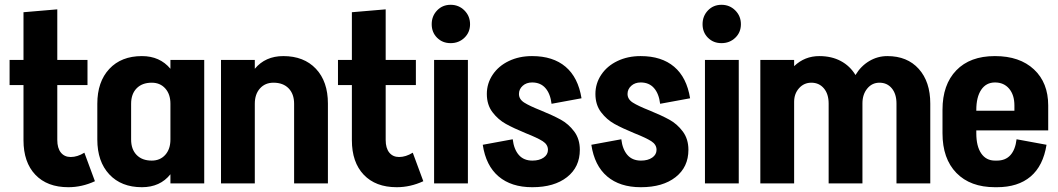

<svg xmlns="http://www.w3.org/2000/svg" viewBox="-20 -765 4413 801"><path d="M376 -9Q322 16 265 16Q177 16 127.5 -36Q78 -88 78 -180V-410H20V-515H78V-714L219 -726V-515H345V-410H219V-181Q219 -147 234 -128.5Q249 -110 275 -110Q303 -110 332 -128Z M691 -515H832V0H691V-38Q648 16 572 16Q486 16 436 -37.5Q386 -91 386 -183V-332Q386 -424 436 -477.5Q486 -531 572 -531Q647 -531 691 -478ZM691 -183V-332Q691 -372 669.5 -396Q648 -420 613 -420Q573 -420 550 -396.5Q527 -373 527 -332V-183Q527 -142 550 -118.5Q573 -95 613 -95Q648 -95 669.5 -119Q691 -143 691 -183Z M1348 0H1207V-332Q1207 -373 1184 -396.5Q1161 -420 1121 -420Q1086 -420 1064.5 -396Q1043 -372 1043 -332V0H902V-515H1043V-478Q1087 -531 1162 -531Q1248 -531 1298 -478Q1348 -425 1348 -333Z M1746 -9Q1692 16 1635 16Q1547 16 1497.5 -36Q1448 -88 1448 -180V-410H1390V-515H1448V-714L1589 -726V-515H1715V-410H1589V-181Q1589 -147 1604 -128.5Q1619 -110 1645 -110Q1673 -110 1702 -128Z M1932 0H1791V-515H1932ZM1781 -664Q1781 -698 1803.5 -721.5Q1826 -745 1860 -745Q1894 -745 1917.5 -721.5Q1941 -698 1941 -664Q1941 -630 1917.5 -607.5Q1894 -585 1860 -585Q1826 -585 1803.5 -607.5Q1781 -630 1781 -664Z M2237 -304Q2286 -284 2319 -266Q2352 -248 2375.5 -216.5Q2399 -185 2399 -140Q2399 -68 2345.5 -26Q2292 16 2201 16H2200Q2113 16 2060 -29Q2007 -74 1994 -161L2119 -184Q2124 -142 2144.5 -118.5Q2165 -95 2201 -95Q2230 -95 2248 -107.5Q2266 -120 2266 -140Q2266 -162 2244 -176Q2222 -190 2174 -209Q2123 -230 2090.5 -248Q2058 -266 2034.5 -297Q2011 -328 2011 -373Q2011 -417 2035.5 -453.5Q2060 -490 2103 -510.5Q2146 -531 2199 -531H2200Q2287 -531 2339.5 -486.5Q2392 -442 2406 -355L2281 -332Q2276 -374 2255.5 -397.5Q2235 -421 2200 -421Q2176 -421 2160.5 -407Q2145 -393 2145 -373Q2145 -351 2167 -337Q2189 -323 2237 -304Z M2690 -304Q2739 -284 2772 -266Q2805 -248 2828.5 -216.5Q2852 -185 2852 -140Q2852 -68 2798.5 -26Q2745 16 2654 16H2653Q2566 16 2513 -29Q2460 -74 2447 -161L2572 -184Q2577 -142 2597.5 -118.5Q2618 -95 2654 -95Q2683 -95 2701 -107.5Q2719 -120 2719 -140Q2719 -162 2697 -176Q2675 -190 2627 -209Q2576 -230 2543.5 -248Q2511 -266 2487.5 -297Q2464 -328 2464 -373Q2464 -417 2488.5 -453.5Q2513 -490 2556 -510.5Q2599 -531 2652 -531H2653Q2740 -531 2792.5 -486.5Q2845 -442 2859 -355L2734 -332Q2729 -374 2708.5 -397.5Q2688 -421 2653 -421Q2629 -421 2613.5 -407Q2598 -393 2598 -373Q2598 -351 2620 -337Q2642 -323 2690 -304Z M3062 0H2921V-515H3062ZM2911 -664Q2911 -698 2933.5 -721.5Q2956 -745 2990 -745Q3024 -745 3047.5 -721.5Q3071 -698 3071 -664Q3071 -630 3047.5 -607.5Q3024 -585 2990 -585Q2956 -585 2933.5 -607.5Q2911 -630 2911 -664Z M3861 -333V0H3720V-333Q3720 -373 3700.5 -396.5Q3681 -420 3649 -420Q3618 -420 3598 -395.5Q3578 -371 3578 -334V-333V0H3437V-333Q3437 -373 3417 -396.5Q3397 -420 3365 -420Q3334 -420 3313.5 -397Q3293 -374 3293 -340V0H3152V-515H3293V-489Q3337 -531 3398 -531Q3449 -531 3487.5 -510.5Q3526 -490 3549 -452Q3571 -489 3606 -510Q3641 -531 3682 -531Q3765 -531 3813 -477.5Q3861 -424 3861 -333Z M4353 -325V-221H4053V-209Q4053 -155 4073.5 -125Q4094 -95 4131 -95H4139Q4175 -95 4195.5 -118Q4216 -141 4221 -184L4346 -161Q4332 -73 4279.5 -28.5Q4227 16 4139 16H4131Q4028 16 3970 -43.5Q3912 -103 3912 -209V-307Q3912 -412 3969.5 -471.5Q4027 -531 4130 -531H4131Q4234 -531 4293.5 -475.5Q4353 -420 4353 -325ZM4053 -303H4212V-325Q4212 -369 4190 -395Q4168 -421 4131 -421Q4094 -421 4073.5 -390.5Q4053 -360 4053 -306Z"/></svg>

Font: Akshar SemiBold
Style: Regular
Weight: 600
Designer: Tall Chai
Foundry: Tall Chai
Version: Version 1.000